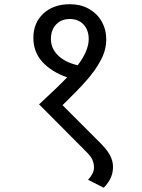

<svg xmlns="http://www.w3.org/2000/svg" viewBox="-20 -701 671 909"><path d="M515 89Q515 116 505 139.5Q495 163 471 188L397 150Q425 120 425 93Q425 73 417.5 55.5Q410 38 384 13L165 -207Q248 -283 298 -335Q225 -360 181.5 -407Q138 -454 138 -522Q138 -593 185.5 -637Q233 -681 311 -681Q362 -681 401 -659Q440 -637 461.5 -599Q483 -561 483 -514Q483 -464 457 -415.5Q431 -367 390 -320.5Q349 -274 276 -203L449 -30Q486 6 500.5 33.5Q515 61 515 89ZM348 -392Q400 -461 400 -516Q400 -559 375.5 -585Q351 -611 311 -611Q270 -611 245.5 -585Q221 -559 221 -516Q221 -472 254.5 -439Q288 -406 348 -392Z"/></svg>

Font: Martel Sans
Style: Regular
Weight: 400
Designer: Dan Reynolds and Mathieu Réguer
Foundry: Dan Reynolds and Mathieu Réguer
Version: Version 1.002; ttfautohint (v1.1) -l 5 -r 5 -G 72 -x 0 -D la